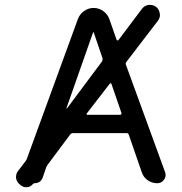

<svg xmlns="http://www.w3.org/2000/svg" viewBox="-20 -786 759 800"><path d="M341.8 -313.5Q339.8 -311.5 340.8 -309.6Q341.8 -307.6 343.8 -307.6H480.5Q483.4 -307.6 484.9 -309.6Q486.3 -311.5 486.3 -314.5L444.3 -436.5Q444.3 -438.5 441.9 -439Q439.5 -439.5 437.5 -437.5ZM285.2 -231.4Q277.3 -231.4 272.5 -225.6L180.7 -102.5Q175.8 -96.7 172.9 -89.8L158.2 -46.9Q149.4 -22.5 123 -22.5Q120.1 -22.5 118.2 -19.5H117.2Q108.4 -7.8 93.8 -5.9Q91.8 -5.9 88.9 -5.9Q78.1 -5.9 68.4 -12.7L62.5 -17.6Q49.8 -27.3 46.9 -43.9Q46.9 -46.9 46.9 -49.8Q46.9 -63.5 55.7 -74.2L84 -111.3Q88.9 -117.2 91.8 -124L304.7 -707Q312.5 -727.5 330.6 -740.2Q348.6 -752.9 370.1 -752.9Q391.6 -752.9 409.7 -740.2Q427.7 -727.5 435.5 -707L465.8 -620.1Q466.8 -618.2 469.2 -617.7Q471.7 -617.2 473.6 -619.1L571.3 -749Q582 -762.7 598.6 -765.6Q602.5 -765.6 605.5 -765.6Q619.1 -765.6 629.9 -757.8Q643.6 -747.1 645.5 -730.5Q646.5 -726.6 646.5 -723.6Q646.5 -710.9 637.7 -699.2L506.8 -528.3Q502 -522.5 504.9 -515.6L668 -68.4Q669.9 -62.5 669.9 -56.6Q669.9 -45.9 663.1 -37.1Q653.3 -22.5 634.8 -22.5Q613.3 -22.5 595.2 -35.2Q577.1 -47.9 570.3 -69.3L516.6 -224.6Q514.6 -231.4 507.8 -231.4ZM371.1 -649.4Q371.1 -651.4 369.1 -651.4Q367.2 -651.4 367.2 -649.4L256.8 -335Q256.8 -334 257.8 -334Q257.8 -334 258.8 -334Q258.8 -334 258.8 -334L405.3 -530.3Q407.2 -534.2 407.2 -538.1Q407.2 -541 407.2 -543Z"/></svg>

Font: Gen Jyuu Gothic Regular
Style: Regular
Weight: 400
Designer: [Source Han Sans]
Ryoko NISHIZUKA  (kana & ideographs); Paul D. Hunt (Latin, Greek & Cyrillic); Wenlong ZHANG  (bopomofo
Version: Version 1.002.20150607